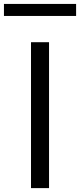

<svg xmlns="http://www.w3.org/2000/svg" viewBox="-78 -967 411 987"><path d="M81.4 0V-750H174.1V0ZM-57.7 -885V-946.8H313.2V-885Z"/></svg>

Font: Spartan Med
Style: Regular
Weight: 500
Designer: Matt Bailey, Mirko Velimirovic
Foundry: Matt Bailey
Version: Version 1.005